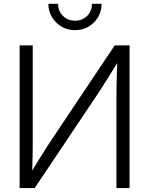

<svg xmlns="http://www.w3.org/2000/svg" viewBox="-20 -959 761 979"><path d="M640.6 0H573.7V-463.9Q573.7 -484.9 574.2 -515.1Q574.7 -545.4 575.9 -583.7Q577.1 -622.1 578.6 -668L588.9 -655.8Q562.5 -613.3 540.5 -577.6Q518.6 -542 500.2 -513.4Q481.9 -484.9 467.3 -463.4L156.7 0H80.1V-727.5H147V-233.9Q147 -214.4 146.5 -184.8Q146 -155.3 145.3 -123.3Q144.5 -91.3 143.1 -63L133.8 -72.3Q151.4 -101.6 168.9 -130.1Q186.5 -158.7 202.9 -184.3Q219.2 -210 231.4 -229L564.9 -727.5H640.6ZM362.3 -805.2Q324.2 -805.2 293.7 -823.2Q263.2 -841.3 244.9 -871.8Q226.6 -902.3 226.6 -939.5H276.4Q276.4 -902.3 301 -877.9Q325.7 -853.5 362.3 -853.5Q399.4 -853.5 424.1 -877.9Q448.7 -902.3 448.7 -939.5H498Q498 -902.3 480.2 -871.8Q462.4 -841.3 431.6 -823.2Q400.9 -805.2 362.3 -805.2Z"/></svg>

Font: Inter 28pt Light
Style: Regular
Weight: 300
Designer: Rasmus Andersson
Foundry: rsms
Version: Version 4.001;git-66647c0bb